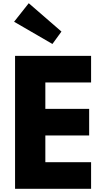

<svg xmlns="http://www.w3.org/2000/svg" viewBox="-20 -1172 653 1192"><path d="M545.5 -825H73.5V0H545.5V-165H261.5V-331H533.5V-496H261.5V-660H545.5ZM158.5 -1152 67.5 -1037 305.5 -899 361.5 -976Z"/></svg>

Font: Sztylet
Style: Bd
Weight: 700
Foundry: Cannot Into Space Fonts, PlusOne Fonts
Version: Version 0.12